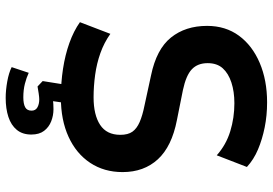

<svg xmlns="http://www.w3.org/2000/svg" viewBox="-162 -593 959 675"><g transform="rotate(90 317.5 -255.5)"><path d="M323 10Q271 10 222 2.5Q173 -5 131 -20Q89 -35 58 -57L99 -164Q130 -142 166.5 -129Q203 -116 243 -110.5Q283 -105 322 -105Q384 -105 419 -128Q454 -151 454 -199Q454 -226 443 -241.5Q432 -257 409 -267Q386 -277 351 -284L245 -307Q153 -326 112 -377Q71 -428 71 -504Q71 -569 105.5 -616Q140 -663 201 -689Q262 -715 340 -715Q386 -715 428 -706.5Q470 -698 505.5 -683Q541 -668 567 -644L526 -538Q489 -571 441.5 -585.5Q394 -600 343 -600Q302 -600 270 -589.5Q238 -579 220 -559Q202 -539 202 -506Q202 -471 223.5 -450.5Q245 -430 297 -419L402 -398Q495 -380 540 -331Q585 -282 585 -207Q585 -142 552.5 -93Q520 -44 461 -17Q402 10 323 10ZM324 204Q297 204 266.5 198.5Q236 193 216 183L236 123Q253 131 274.5 136.5Q296 142 322 142Q345 142 357 135.5Q369 129 369 113Q369 99 357.5 92.5Q346 86 329 86Q322 86 308.5 88Q295 90 284 92L265 74L280 -20H344L332 63L303 45Q312 40 329 38Q346 36 364 36Q386 36 406.5 44Q427 52 440 69Q453 86 453 114Q453 145 436.5 165Q420 185 391 194.5Q362 204 324 204Z"/></g></svg>

Font: Nunito Sans 7pt SemiCondensed
Style: Bold
Weight: 700
Width: 4
Designer: Vernon Adams
Foundry: Vernon Adams
Version: Version 3.101;gftools[0.9.27]